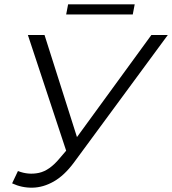

<svg xmlns="http://www.w3.org/2000/svg" viewBox="-20 -862 796 888"><path d="M63 -71Q111 -52 160 -62.5Q209 -73 256 -130L286 -165L109 -700H186L336 -228L680 -700H756L321 -109Q277 -50 228.5 -22.5Q180 5 130.5 6Q81 7 36 -14ZM286 -795 295 -842H603L594 -795Z"/></svg>

Font: Montserrat
Style: Italic
Weight: 400
Italic angle: -11.3°
Designer: Julieta Ulanovsky
Foundry: Julieta Ulanovsky
Version: Version 9.000; ttfautohint (v1.8.4.7-5d5b)